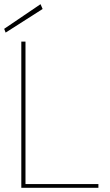

<svg xmlns="http://www.w3.org/2000/svg" viewBox="-25 -899 526 919"><path d="M77 0V-700H97V-18H446V0ZM2 -743 -5 -761 169 -879 179 -856Z"/></svg>

Font: DM Sans 11pt Thin
Style: Regular
Weight: 250
Version: Version 4.004;gftools[0.9.30]